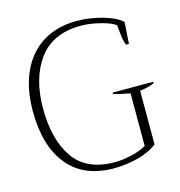

<svg xmlns="http://www.w3.org/2000/svg" viewBox="-107 -805 851 909"><g transform="rotate(-15 318.5 -350.0)"><path d="M39 -350Q39 -461 76 -542Q113 -623 183 -666.5Q253 -710 350 -710Q411 -710 474 -692.5Q537 -675 568 -647L561 -541H547Q538 -560 534.5 -597Q531 -634 530 -640Q512 -656 460 -669.5Q408 -683 363 -683Q225 -683 157 -591Q89 -499 89 -350Q89 -198 151.5 -107.5Q214 -17 354 -17Q387 -17 431.5 -26.5Q476 -36 508 -55V-313Q461 -321 427 -331V-338H626V-331Q597 -318 555 -313V-50Q519 -21 460.5 -5.5Q402 10 342 10Q194 10 116.5 -85Q39 -180 39 -350Z"/></g></svg>

Font: Trirong ExtraLight
Style: Regular
Weight: 275
Designer: Katatrad Team
Foundry: CadsonDemak
Version: Version 1.001